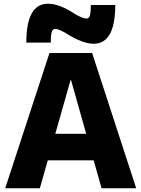

<svg xmlns="http://www.w3.org/2000/svg" viewBox="-20 -1016 763 1036"><path d="M8 0 247 -730H477L715 0H528L363 -585H361L195 0ZM164 -151V-294H559V-151ZM485 -780Q456 -780 421 -793Q386 -806 345 -831Q323 -845 306 -852.5Q289 -860 278 -860Q265 -860 259.5 -844.5Q254 -829 254 -786H122Q122 -996 239 -996Q269 -996 304 -983Q339 -970 379 -944Q402 -930 418.5 -923Q435 -916 446 -916Q460 -916 465 -931.5Q470 -947 470 -989H602Q602 -780 485 -780Z"/></svg>

Font: M PLUS 2 ExtraBold
Style: Regular
Weight: 800
Version: Version 1.001